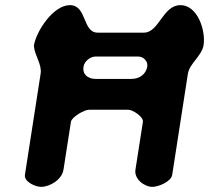

<svg xmlns="http://www.w3.org/2000/svg" viewBox="-20 -727 813 747"><path d="M112 -550V-547C115 -511 144 -476 138 -440L77 -47C73 -20 117 0 140 0C174 0 221 -28 227 -67L256 -253C259 -272 308 -300 326 -300H479C497 -300 539 -272 536 -253L507 -67C501 -31 541 0 573 0C596 0 646 -20 650 -47L711 -440C717 -480 765 -509 772 -551C781 -608 749 -707 682 -707C613 -707 599 -600 540 -600H360C300 -600 319 -707 252 -707C186 -707 120 -603 112 -550ZM305 -468C308 -488 331 -507 351 -507H518C539 -507 556 -488 553 -468C548 -438 522 -420 492 -420H352C321 -420 300 -438 305 -468Z"/></svg>

Font: Asimov Print
Style: Regular
Weight: 500
Designer: Google
Version: Version 2.000980: 2014